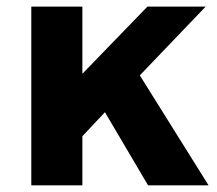

<svg xmlns="http://www.w3.org/2000/svg" viewBox="-20 -558 653 578"><path d="M74.2 0V-538.1H228V-335.9L423.8 -538.1H599.1L400.9 -331.1L607.9 0H425.8L295.9 -220.2L228 -147.9V0Z"/></svg>

Font: TruenoSBd
Style: Demi
Weight: 600
Designer: Julieta Ulanovsky
Foundry: Julieta Ulanovsky
Version: Version 3.001b